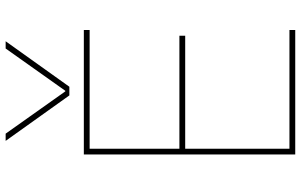

<svg xmlns="http://www.w3.org/2000/svg" viewBox="-208 -832 1040 663"><g transform="rotate(-90 311.5 -500.0)"><path d="M110 -730H540V-710H130V-400H520V-380H130V-20H540V0H110ZM182 -1000 328 -794H330L476 -1000H501L344 -780H314L157 -1000Z"/></g></svg>

Font: Enso Thin
Style: Regular
Weight: 100
Designer: Coji Morishita
Foundry: UNDERFOREST DESIGN
Version: Version 1.000